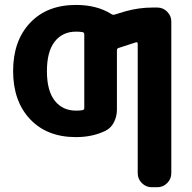

<svg xmlns="http://www.w3.org/2000/svg" viewBox="-20 -577 793 793"><path d="M321.3 -122.1Q328.1 -124 328.1 -130.9V-435.5Q328.1 -442.4 321.3 -444.3Q309.6 -446.3 293.9 -446.3Q238.3 -446.3 206.1 -405.3Q173.8 -364.3 173.8 -283.2Q173.8 -202.1 206.1 -161.1Q238.3 -120.1 293.9 -120.1Q309.6 -120.1 321.3 -122.1ZM498 -530.3Q553.7 -545.9 611.3 -545.9H629.9Q653.3 -545.9 670.4 -528.8Q687.5 -511.7 687.5 -488.3V138.7Q687.5 162.1 670.4 179.2Q653.3 196.3 629.9 196.3H606.4Q583 196.3 565.9 179.2Q548.8 162.1 548.8 138.7V-396.5Q548.8 -399.4 546.9 -401.4Q544.9 -403.3 542 -402.3L469.7 -378.9Q462.9 -377 462.9 -369.1V-124Q462.9 -95.7 450.2 -71.3Q437.5 -46.9 414.1 -36.1Q361.3 -10.7 293.9 -10.7Q173.8 -10.7 104 -85Q34.2 -159.2 34.2 -283.7Q34.2 -408.2 104 -482.4Q173.8 -556.6 293.9 -556.6Q380.9 -556.6 440.4 -518.6Q446.3 -514.6 453.1 -516.6Z"/></svg>

Font: Gen Jyuu Gothic Bold
Style: Bold
Weight: 700
Designer: [Source Han Sans]
Ryoko NISHIZUKA  (kana & ideographs); Paul D. Hunt (Latin, Greek & Cyrillic); Wenlong ZHANG  (bopomofo
Version: Version 1.002.20150607